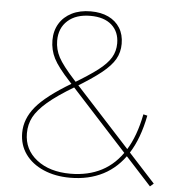

<svg xmlns="http://www.w3.org/2000/svg" viewBox="-52 -751 737 809"><g transform="rotate(5 317.0 -346.5)"><path d="M149 -568Q149 -608 167.5 -638.5Q186 -669 220 -686Q254 -703 300 -703Q343 -703 374.5 -688Q406 -673 423.5 -645Q441 -617 441 -578Q441 -542 424.5 -513Q408 -484 369.5 -453Q331 -422 260 -379Q188 -336 148.5 -302Q109 -268 92.5 -237Q76 -206 76 -168Q76 -99 130.5 -56.5Q185 -14 273 -14Q348 -14 405.5 -44Q463 -74 501.5 -135.5Q540 -197 558 -290L575 -286Q556 -188 515 -124Q474 -60 413 -28.5Q352 3 273 3Q210 3 160.5 -18.5Q111 -40 83.5 -78.5Q56 -117 56 -168Q56 -227 98.5 -278.5Q141 -330 247 -393Q316 -434 353 -462.5Q390 -491 406 -518Q422 -545 422 -578Q422 -627 390 -655.5Q358 -684 300 -684Q239 -684 204 -652.5Q169 -621 169 -568Q169 -531 186.5 -498Q204 -465 255 -409L627 -3L612 10L237 -400Q185 -456 167 -491.5Q149 -527 149 -568Z"/></g></svg>

Font: iiserrat Thin
Style: Regular
Weight: 100
Designer: Akira Ohta
Foundry: Akira Ohta
Version: Version 1.200;Glyphs 3.3.1 (3343)